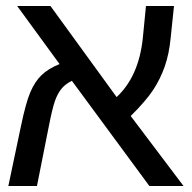

<svg xmlns="http://www.w3.org/2000/svg" viewBox="-20 -619 640 639"><path d="M37.1 -599.1H147.9L368.2 -295.9Q441.4 -364.3 455.1 -490.2L465.8 -599.1H559.1L547.9 -492.2Q543 -439.9 528.3 -397.9Q513.7 -356 489.5 -319.3Q465.3 -282.7 415 -232.9L590.8 0H477.1L219.2 -350.1Q198.2 -339.8 185.3 -324.5Q172.4 -309.1 163.3 -284.2Q154.3 -259.3 142.1 -196.8L103 0H7.8L48.8 -194.8Q65.4 -275.4 80.6 -311.3Q95.7 -347.2 118.2 -368.9Q140.6 -390.6 178.2 -405.8Z"/></svg>

Font: Cousine
Style: Regular
Weight: 400
Monospace: yes
Designer: Steve Matteson
Foundry: Monotype Imaging Inc.
Version: Version 1.21